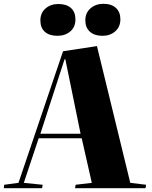

<svg xmlns="http://www.w3.org/2000/svg" viewBox="-20 -988 798 1008"><path d="M489 -746 664 -28 747 -18 744 0H374L377 -18L462 -28L409 -262H183L105 -28L204 -18L201 0H0L2 -18L77 -28L311 -719ZM192 -286H403L323 -677H319ZM428 -881Q428 -921 455.5 -944.5Q483 -968 523 -968Q565 -968 588.5 -946.5Q612 -925 612 -887Q612 -847 585 -823.5Q558 -800 518 -800Q476 -800 452 -821.5Q428 -843 428 -881ZM192 -881Q192 -920 219 -943.5Q246 -967 286 -967Q329 -967 352.5 -946Q376 -925 376 -886Q376 -846 349 -823Q322 -800 281 -800Q239 -800 215.5 -821Q192 -842 192 -881Z"/></svg>

Font: Literata 72pt ExtraBold
Style: Italic
Weight: 800
Italic angle: -2°
Designer: Latin by Veronika Burian and Jose Scaglione. Greek by Irene Vlachou. Cyrillic by Vera Evstafieva
Foundry: TypeTogether
Version: Version 3.002